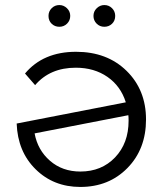

<svg xmlns="http://www.w3.org/2000/svg" viewBox="-20 -735 644 760"><path d="M172 -672Q172 -690 184.5 -702.5Q197 -715 215 -715Q232 -715 245 -702.5Q258 -690 258 -672Q258 -654 245.5 -641.5Q233 -629 215 -629Q197 -629 184.5 -641Q172 -653 172 -672ZM393 -715Q411 -715 423.5 -702.5Q436 -690 436 -672Q436 -653 423.5 -641Q411 -629 393 -629Q375 -629 362.5 -641.5Q350 -654 350 -672Q350 -690 363 -702.5Q376 -715 393 -715ZM281 -530Q404 -530 481 -454.5Q558 -379 558 -262Q558 -145 484.5 -70Q411 5 298 5Q192 5 121 -65Q50 -135 46 -246L478 -330Q458 -394 405.5 -430.5Q353 -467 280 -467Q178 -467 119 -398L79 -444Q151 -530 281 -530ZM298 -56Q382 -56 435.5 -112Q489 -168 489 -257Q489 -272 488 -279L117 -207Q129 -141 178 -98.5Q227 -56 298 -56Z"/></svg>

Font: Montserrat Alternates
Style: Regular
Weight: 400
Designer: Julieta Ulanovsky
Foundry: Julieta Ulanovsky
Version: Version 7.200;PS 007.200;hotconv 1.0.88;makeotf.lib2.5.64775